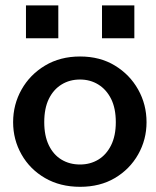

<svg xmlns="http://www.w3.org/2000/svg" viewBox="-20 -695 590 726"><path d="M283 11.4Q207.5 11.4 150.2 -21.8Q93 -55 61.3 -111.1Q29.6 -167.1 29.6 -233Q29.6 -299.9 61.5 -356.4Q93.3 -412.9 150.4 -447.1Q207.5 -481.4 282.8 -481.4Q358.1 -481.4 414.4 -447.1Q470.7 -412.9 502.4 -356.4Q534.1 -299.9 534.1 -233Q534.1 -167.1 502.4 -111.1Q470.6 -55 414.4 -21.8Q358.3 11.4 283 11.4ZM282.7 -73Q321.2 -73 351.7 -91.4Q382.1 -109.8 400 -145.6Q417.9 -181.5 417.9 -233Q417.9 -285.5 400.1 -321.1Q382.3 -356.6 351.7 -375.4Q321.2 -394.3 282.5 -394.3Q243.2 -394.3 212.7 -375.4Q182.1 -356.6 164.7 -321.1Q147.3 -285.5 147.3 -233Q147.3 -181.5 164.7 -145.6Q182.1 -109.8 212.6 -91.4Q243.1 -73 282.7 -73ZM78.2 -550.3V-674.6H200.5V-550.3ZM365.7 -550.3V-674.6H488V-550.3Z"/></svg>

Font: Panamera Thin
Style: Regular
Weight: 100
Designer: Bastien Sozeau
Foundry: NBR — Bastien Sozeau
Version: Version 3.003;gftools[0.9.33]